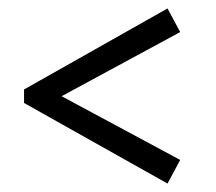

<svg xmlns="http://www.w3.org/2000/svg" viewBox="-20 -512 511 455"><path d="M407 -133 377 -77 37 -268V-300L377 -492L407 -436L126 -284Z"/></svg>

Font: Piazzolla Thin Medium
Style: Regular
Weight: 500
Version: Version 2.005